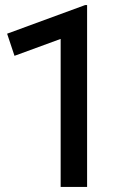

<svg xmlns="http://www.w3.org/2000/svg" viewBox="-20 -735 474 755"><path d="M218.5 0V-582L37 -515.5L8 -602.5L314.5 -715H322.5V0Z"/></svg>

Font: Geologica Roman
Style: Regular
Weight: 400
Designer: Sindre Bremnes, Frode Helland
Foundry: Monokrom Skriftforlag AS
Version: Version 1.010;gftools[0.9.28]